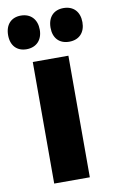

<svg xmlns="http://www.w3.org/2000/svg" viewBox="-124 -814 512 860"><g transform="rotate(-10 132.0 -383.5)"><path d="M-37 -690C-37 -642 -9 -614 34 -614C79 -614 107 -644 107 -690C107 -737 79 -767 34 -767C-9 -767 -37 -739 -37 -690ZM156 -690C156 -643 183 -614 228 -614C274 -614 301 -644 301 -690C301 -737 274 -767 228 -767C184 -767 156 -739 156 -690ZM213 0V-553H51V0Z"/></g></svg>

Font: Noto Sans Thai ExtCond Blk
Style: Regular
Weight: 900
Width: 2
Designer: Monotype Design Team
Foundry: Monotype Imaging Inc.
Version: Version 2.002